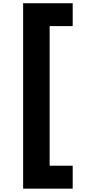

<svg xmlns="http://www.w3.org/2000/svg" viewBox="-20 -933 550 1162"><path d="M120 208.7V-913.4H419.9V-775H280.4V69.9H419.9V208.7Z"/></svg>

Font: Poppins Variable
Style: Regular
Weight: 100
Designer: Jonny Pinhorn
Foundry: Indian Type Foundry
Version: Version 6.000